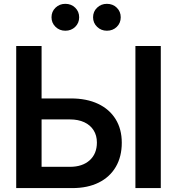

<svg xmlns="http://www.w3.org/2000/svg" viewBox="-20 -963 907 983"><path d="M149.4 -459H343.3Q423.8 -459 482.2 -431.4Q540.5 -403.8 572 -352.8Q603.5 -301.8 603.5 -232.4Q603.5 -161.1 573 -108.9Q542.5 -56.6 485.6 -28.3Q428.7 0 349.6 0H63V-727.5H192.9V-108.9H337.9Q401.9 -108.9 439 -142.3Q476.1 -175.8 476.1 -233.4Q476.1 -269.5 459.2 -296.1Q442.4 -322.8 411.4 -337.2Q380.4 -351.6 337.9 -351.6H149.4ZM803.2 -727.5V0H673.3V-727.5ZM527.3 -805.7Q497.6 -805.7 477.1 -825.7Q456.5 -845.7 456.5 -874.5Q456.5 -903.8 477.1 -923.6Q497.6 -943.4 527.3 -943.4Q557.6 -943.4 577.9 -923.6Q598.1 -903.8 598.1 -874.5Q598.1 -845.2 577.9 -825.4Q557.6 -805.7 527.3 -805.7ZM314.5 -805.7Q284.7 -805.7 264.2 -825.7Q243.7 -845.7 243.7 -874.5Q243.7 -903.8 264.2 -923.6Q284.7 -943.4 314.5 -943.4Q344.7 -943.4 365 -923.6Q385.3 -903.8 385.3 -874.5Q385.3 -845.2 365 -825.4Q344.7 -805.7 314.5 -805.7Z"/></svg>

Font: Inter 28pt SemiBold
Style: Regular
Weight: 600
Designer: Rasmus Andersson
Foundry: rsms
Version: Version 4.001;git-66647c0bb